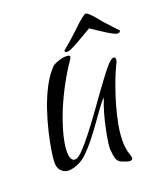

<svg xmlns="http://www.w3.org/2000/svg" viewBox="-154 -897 940 1077"><g transform="rotate(-20 316.0 -358.0)"><path d="M437 73Q428 73 416 69Q394 62 381 55Q368 48 362 30.5Q356 13 353 -26Q352 -38 356.5 -70.5Q361 -103 370 -146Q379 -189 391.5 -233Q404 -277 419 -312Q404 -299 382 -269Q360 -239 332.5 -200Q305 -161 272.5 -119.5Q240 -78 203 -42Q189 -28 167.5 -16Q146 -4 124 1.5Q102 7 85 5Q81 5 68.5 -0.5Q56 -6 45 -21Q34 -36 34 -66Q34 -86 41 -131.5Q48 -177 62 -237Q76 -297 97.5 -360.5Q119 -424 148 -480Q177 -536 213 -573Q224 -584 251.5 -593Q279 -602 299 -602Q321 -602 321 -591Q321 -588 316 -580Q269 -511 232.5 -441Q196 -371 171 -306Q146 -241 133 -186.5Q120 -132 120 -96Q120 -68 128.5 -53Q137 -38 154 -41Q171 -44 199.5 -74Q228 -104 264 -150Q300 -196 338.5 -249.5Q377 -303 413 -353Q449 -403 478 -440.5Q507 -478 523 -492Q531 -499 536.5 -501.5Q542 -504 546 -504Q557 -504 557 -489Q557 -481 554 -475Q545 -458 530 -423Q515 -388 498.5 -341.5Q482 -295 467.5 -243.5Q453 -192 443.5 -140.5Q434 -89 434 -44Q434 1 446 34Q452 49 452 59Q452 73 437 73ZM316 -623Q310 -623 305 -625.5Q300 -628 301 -635Q320 -650 344.5 -671.5Q369 -693 393.5 -715.5Q418 -738 435 -755Q449 -767 459 -775Q469 -783 476 -787Q478 -788 480 -788.5Q482 -789 484 -789Q486 -789 490 -787Q504 -779 525 -755Q538 -738 557.5 -715.5Q577 -693 597.5 -671.5Q618 -650 632 -635Q631 -623 615 -623Q606 -623 588 -632.5Q570 -642 548 -656Q526 -670 506 -683.5Q486 -697 474 -705Q460 -697 437 -683.5Q414 -670 389.5 -656Q365 -642 345 -632.5Q325 -623 316 -623Z"/></g></svg>

Font: Grechen Fuemen
Style: Regular
Weight: 400
Designer: Robert E. Leuschke
Foundry: Robert E. Leuschke
Version: Version 1.010; ttfautohint (v1.8.3)